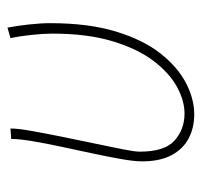

<svg xmlns="http://www.w3.org/2000/svg" viewBox="-33 -495 540 514"><g transform="rotate(-90 237.0 -238.0)"><path d="M188 12Q152 12 123.5 -3Q95 -18 78.5 -49Q62 -80 62 -128Q62 -148 68 -182.5Q74 -217 83 -259Q92 -301 101 -343Q110 -385 116 -420.5Q122 -456 122 -478L150 -480Q150 -460 143.5 -423.5Q137 -387 128 -342.5Q119 -298 110 -255.5Q101 -213 94.5 -180Q88 -147 88 -134Q88 -67 118 -40.5Q148 -14 190 -14Q224 -14 261 -34Q298 -54 330.5 -96.5Q363 -139 383.5 -206.5Q404 -274 404 -368Q404 -392 400.5 -424.5Q397 -457 392 -480L420 -488Q425 -463 428.5 -430.5Q432 -398 432 -374Q432 -271 409.5 -197.5Q387 -124 350.5 -78Q314 -32 271.5 -10Q229 12 188 12Z"/></g></svg>

Font: Source Sans 3 VF
Style: Italic
Weight: 200
Italic angle: -11°
Designer: Paul D. Hunt
Foundry: Adobe Systems Incorporated
Version: Version 3.042;hotconv 1.0.118;makeotfexe 2.5.65603